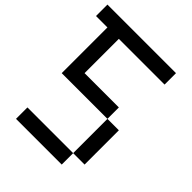

<svg xmlns="http://www.w3.org/2000/svg" viewBox="-244 -1044 1188 1188"><g transform="rotate(45 350.0 -450.0)"><path d="M0 -800V-900H600V-800H200V-500H500V-400H100V-800ZM100 0V-100H500V0ZM500 -100V-400H600V-100Z"/></g></svg>

Font: Galmuri9 Regular
Style: Regular
Weight: 400
Designer: Lee Minseo (quiple)
Version: Version 2.399;hotconv 1.1.1;makeotfexe 2.6.0 DEVELOPMENT